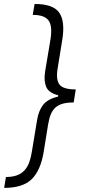

<svg xmlns="http://www.w3.org/2000/svg" viewBox="-62 -781 428 949"><path d="M-41.5 147.7 -32.7 93.8Q-0.7 93.8 21.5 85.6Q43.7 77.4 58.4 61.6Q73.2 45.8 81.9 22.9Q90.6 0 95.2 -29.8L121.1 -186.4Q128.2 -232.2 150.6 -262.1Q172.9 -291.2 224.8 -303.6L225.9 -310Q178.6 -322.1 166.2 -351.9Q153.8 -381.4 160.9 -427.2L187.1 -583.8Q192.5 -616.1 190.7 -639.6Q188.9 -663 179.3 -677.9Q160.2 -707.4 99.8 -707.4L109 -761.4Q201 -761.4 230.8 -718.4Q260.7 -675.1 245.7 -583.8L223.4 -446Q213.1 -387.1 232.2 -362.9Q250.7 -339.1 311.1 -339.1H312.5L302.2 -274.5H300.8Q270.6 -274.5 249.3 -268.8Q228 -263.1 213.2 -250.5Q198.5 -237.9 189.8 -217.5Q181.1 -197.1 176.1 -167.6L153.8 -29.8Q138.8 61.4 94.5 104.8Q50.4 147.7 -41.5 147.7Z"/></svg>

Font: Inter P Light
Style: Italic
Weight: 300
Italic angle: 9.39999°
Designer: Rasmus Andersson
Foundry: rsms
Version: Version 3.018;git-588b23468